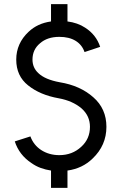

<svg xmlns="http://www.w3.org/2000/svg" viewBox="-20 -811 581 922"><path d="M225 -791V-708Q160 -699 117 -658Q88 -631 73 -597.5Q58 -564 58 -525Q58 -446 115 -401Q172 -355 262 -339Q328 -327 371 -291Q412 -255 412 -202Q412 -144 370 -106Q327 -66 265 -66Q215 -66 177 -91Q141 -115 126 -156L51 -132Q72 -67 131 -28Q152 -13 175.5 -4.5Q199 4 225 8V91H304V8Q376 -2 425 -50Q491 -113 491 -202Q491 -289 428 -344Q365 -400 267 -416Q196 -429 164 -460Q136 -486 136 -525Q136 -573 172 -603Q207 -634 265 -634Q312 -634 343 -615Q374 -596 386 -561L461 -586Q442 -644 389 -678Q371 -690 349.5 -697.5Q328 -705 304 -708V-791Z"/></svg>

Font: Unageo
Style: Regular
Weight: 400
Designer: Richard Sepsi
Foundry: Richard Sepsi
Version: Version 2.000